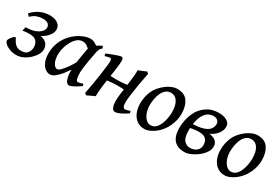

<svg xmlns="http://www.w3.org/2000/svg" viewBox="29 -1111 2574 1785"><g transform="rotate(30 1316.0 -218.5)"><path d="M338.4 -149.9Q338.4 -125 321.5 -95.7Q304.7 -66.4 276.4 -40Q248 -13.7 212.9 3.2Q177.7 20 141.1 20Q98.6 20 66.4 7.1Q34.2 -5.9 16.4 -23.4Q-1.5 -41 -1.5 -55.2Q-1.5 -63 9 -78.9Q19.5 -94.7 32.5 -107.9Q45.4 -121.1 52.2 -121.1Q57.1 -121.1 63 -108.2Q68.8 -95.2 79.8 -78.4Q90.8 -61.5 109.9 -48.8Q128.9 -36.1 159.7 -36.1Q209 -36.1 228.5 -63.7Q248 -91.3 248 -125Q248 -159.7 227.1 -186Q206.1 -212.4 148.4 -212.4Q136.7 -212.4 115.5 -210.7Q94.2 -209 77.6 -205.1L87.9 -248Q147 -248 186 -262.9Q225.1 -277.8 244.4 -299.8Q263.7 -321.8 263.7 -343.8Q263.7 -366.7 246.1 -382.1Q228.5 -397.5 189 -397.5Q162.1 -397.5 129.9 -387.7Q97.7 -377.9 64.9 -345.7L42.5 -371.6Q85 -416 131.8 -436.5Q178.7 -457 231 -457Q285.2 -457 316.7 -433.3Q348.1 -409.7 348.1 -371.1Q348.1 -345.7 333.5 -321.3Q318.8 -296.9 296.1 -277.6Q273.4 -258.3 249 -246.6Q338.4 -232.9 338.4 -149.9Z M822.3 -39.6Q780.8 -11.2 750.7 4.4Q720.7 20 705.6 20Q693.8 20 681.6 7.8Q669.4 -4.4 661.4 -37.6Q653.3 -70.8 653.3 -133.8Q653.3 -147.5 657.7 -180.7Q662.1 -213.9 668.5 -252.7Q674.8 -291.5 680.7 -324.7Q686.5 -357.9 689.5 -372.6Q691.9 -385.3 709 -401.1Q726.1 -417 749.8 -431.9Q773.4 -446.8 795.4 -457L807.1 -435.1Q790.5 -421.4 783.9 -410.2Q777.3 -398.9 770.5 -366.2Q760.7 -319.3 752.9 -272.7Q745.1 -226.1 740.7 -190.2Q736.3 -154.3 736.3 -140.1Q736.3 -91.8 742.9 -70.1Q749.5 -48.3 761.2 -48.3Q771 -48.3 783.7 -51Q796.4 -53.7 815.9 -62ZM780.8 -407.7Q767.1 -397.9 758.1 -381.6Q749 -365.2 741.9 -352.1Q734.9 -338.9 726.1 -338.9Q717.8 -338.9 701.4 -354Q685.1 -369.1 663.3 -384.5Q641.6 -399.9 616.2 -399.9Q583.5 -399.9 557.4 -377.7Q531.2 -355.5 512.7 -321.3Q494.1 -287.1 484.4 -250.5Q474.6 -213.9 474.6 -185.1Q474.6 -125 492.9 -90.8Q511.2 -56.6 536.6 -56.6Q551.3 -56.6 574.2 -79.8Q597.2 -103 622.3 -139.4Q647.5 -175.8 668 -214.8L656.7 -125.5Q639.2 -95.7 612.8 -61.8Q586.4 -27.8 556.9 -3.9Q527.3 20 499.5 20Q477.5 20 452.6 3.2Q427.7 -13.7 410.4 -50.8Q393.1 -87.9 393.1 -148.9Q393.1 -226.1 429.9 -294.9Q466.8 -363.8 535.6 -411.1Q562 -429.2 597.9 -443.1Q633.8 -457 667.5 -457Q690.4 -457 712.2 -445.3Q733.9 -433.6 751.7 -421.4Q769.5 -409.2 780.8 -407.7Z M973.1 -18.6Q966.8 -15.6 951.4 -8.5Q936 -1.5 918.9 6.3Q901.9 14.2 890.1 20L872.6 3.4Q882.8 -44.9 892.3 -101.3Q901.9 -157.7 909.7 -210.9Q917.5 -264.2 922.1 -304.7Q926.8 -345.2 926.8 -362.3Q926.8 -384.8 921.9 -389.9Q917 -395 908.2 -395Q902.3 -395 886.5 -390.6Q870.6 -386.2 857.9 -382.3L850.6 -406.2Q878.4 -418 908.4 -429.7Q938.5 -441.4 962.6 -449.2Q986.8 -457 996.1 -457Q1009.8 -457 1013.7 -447.5Q1017.6 -438 1017.6 -415.5Q1017.6 -381.8 1008.5 -322.3Q999.5 -262.7 986.8 -175.8Q980 -130.4 976.6 -88.9Q973.1 -47.4 973.1 -18.6ZM1213.9 -247.6 1197.3 -202.1Q1155.3 -204.6 1120.1 -205.3Q1085 -206.1 1047.4 -203.4Q1009.8 -200.7 960.9 -193.4L950.7 -205.6Q952.6 -212.9 957.8 -228.5Q962.9 -244.1 966.8 -252Q1009.8 -249.5 1045.7 -248.8Q1081.5 -248 1118.7 -250.7Q1155.8 -253.4 1203.1 -260.7ZM1329.1 -39.6Q1284.2 -8.8 1250.7 5.6Q1217.3 20 1201.7 20Q1182.1 20 1172.1 3.2Q1162.1 -13.7 1158.7 -34.9Q1155.3 -56.2 1155.3 -68.8Q1155.3 -106.4 1160.6 -149.7Q1166 -192.9 1172.9 -240.2Q1181.6 -298.8 1186.5 -348.4Q1191.4 -397.9 1189.5 -422.4Q1197.8 -425.3 1215.1 -432.1Q1232.4 -439 1249.3 -446Q1266.1 -453.1 1273.4 -457L1290.5 -440.9Q1276.4 -372.1 1265.1 -305.2Q1253.9 -238.3 1247.3 -185.8Q1240.7 -133.3 1240.7 -107.9Q1240.7 -75.2 1249 -61.8Q1257.3 -48.3 1266.6 -48.3Q1285.6 -48.3 1321.8 -62Z M1746.6 -272.9Q1746.6 -208 1716.8 -141.8Q1687 -75.7 1632.3 -30.8Q1606.9 -9.8 1575.2 5.1Q1543.5 20 1514.2 20Q1466.8 20 1433.3 -4.6Q1399.9 -29.3 1382.1 -72Q1364.3 -114.7 1364.3 -168Q1364.3 -237.8 1390.1 -298.6Q1416 -359.4 1481 -410.2Q1505.9 -429.7 1537.4 -443.4Q1568.8 -457 1600.1 -457Q1676.8 -457 1711.7 -405.5Q1746.6 -354 1746.6 -272.9ZM1662.1 -242.2Q1662.1 -316.9 1636 -356.7Q1609.9 -396.5 1566.4 -396.5Q1533.2 -396.5 1510.7 -377.4Q1488.3 -358.4 1474.6 -328.4Q1460.9 -298.3 1455.1 -263.9Q1449.2 -229.5 1449.2 -198.2Q1449.2 -154.8 1462.4 -118.7Q1475.6 -82.5 1498 -60.8Q1520.5 -39.1 1547.4 -39.1Q1578.6 -39.1 1600.6 -59.1Q1622.6 -79.1 1636 -110.6Q1649.4 -142.1 1655.8 -177.2Q1662.1 -212.4 1662.1 -242.2Z M1968.8 -40Q2012.7 -40 2040.5 -63.2Q2068.4 -86.4 2068.4 -125Q2068.4 -142.6 2062 -162.6Q2055.7 -182.6 2034.4 -197Q2013.2 -211.4 1967.8 -211.4Q1939.5 -211.4 1903.1 -205.3Q1866.7 -199.2 1846.7 -189.9V-244.1Q1940.4 -244.1 1990 -259.8Q2039.6 -275.4 2057.9 -300.5Q2076.2 -325.7 2076.2 -354Q2076.2 -377.4 2059.6 -392.1Q2043 -406.7 2018.6 -406.7Q1969.2 -406.7 1938.7 -375.2Q1908.2 -343.8 1894 -291Q1879.9 -238.3 1879.9 -174.3Q1879.9 -99.1 1906.2 -69.6Q1932.6 -40 1968.8 -40ZM2048.8 -457Q2074.7 -457 2101.8 -449.5Q2128.9 -441.9 2147.7 -424.3Q2166.5 -406.7 2166.5 -376.5Q2166.5 -338.9 2138.7 -302.2Q2110.8 -265.6 2064 -244.6Q2116.2 -236.3 2137 -214.1Q2157.7 -191.9 2157.7 -159.7Q2157.7 -127 2136.2 -95.2Q2114.7 -63.5 2081.1 -37.4Q2047.4 -11.2 2010.5 4.4Q1973.6 20 1942.9 20Q1918.5 20 1892.3 13.4Q1866.2 6.8 1843.8 -11.2Q1821.3 -29.3 1807.4 -63.7Q1793.5 -98.1 1793.5 -153.8Q1793.5 -231.4 1822.3 -303.7Q1851.1 -376 1914.6 -418.9Q1947.3 -440.9 1979 -449Q2010.7 -457 2048.8 -457Z M2608.9 -272.9Q2608.9 -208 2579.1 -141.8Q2549.3 -75.7 2494.6 -30.8Q2469.2 -9.8 2437.5 5.1Q2405.8 20 2376.5 20Q2329.1 20 2295.7 -4.6Q2262.2 -29.3 2244.4 -72Q2226.6 -114.7 2226.6 -168Q2226.6 -237.8 2252.4 -298.6Q2278.3 -359.4 2343.3 -410.2Q2368.2 -429.7 2399.7 -443.4Q2431.2 -457 2462.4 -457Q2539.1 -457 2574 -405.5Q2608.9 -354 2608.9 -272.9ZM2524.4 -242.2Q2524.4 -316.9 2498.3 -356.7Q2472.2 -396.5 2428.7 -396.5Q2395.5 -396.5 2373 -377.4Q2350.6 -358.4 2336.9 -328.4Q2323.2 -298.3 2317.4 -263.9Q2311.5 -229.5 2311.5 -198.2Q2311.5 -154.8 2324.7 -118.7Q2337.9 -82.5 2360.4 -60.8Q2382.8 -39.1 2409.7 -39.1Q2440.9 -39.1 2462.9 -59.1Q2484.9 -79.1 2498.3 -110.6Q2511.7 -142.1 2518.1 -177.2Q2524.4 -212.4 2524.4 -242.2Z"/></g></svg>

Font: Gentium Book Plus
Style: Italic
Weight: 400
Italic angle: -8°
Designer: Victor Gaultney, Annie Olsen, Iska Routamaa, Becca Hirsbrunner
Foundry: SIL International
Version: Version 6.101